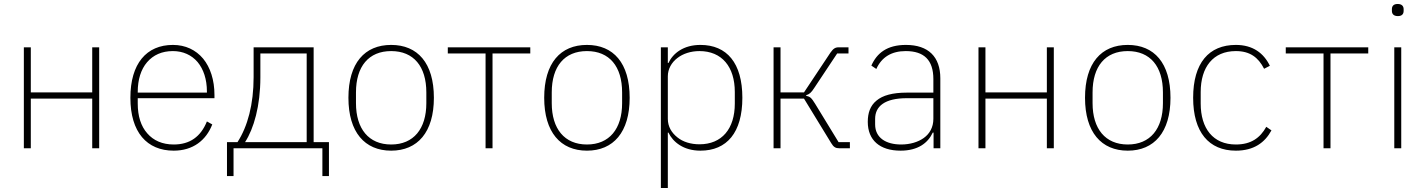

<svg xmlns="http://www.w3.org/2000/svg" viewBox="-20 -746 7170 966"><path d="M100 -508H135V-281H444V-508H479V0H444V-250H135V0H100Z M854 12C719 12 636 -81 636 -254C636 -426 717 -520 850 -520C913 -520 965 -495 1002 -451C1038 -407 1059 -344 1059 -268V-252H673V-225C673 -162 689 -111 721 -75C752 -39 797 -19 854 -19C935 -19 990 -58 1021 -135L1048 -120C1017 -40 951 12 854 12ZM850 -489C794 -489 751 -469 720 -433C689 -397 673 -345 673 -284V-280H1021V-286C1021 -347 1004 -398 974 -434C944 -469 901 -489 850 -489Z M1122 -31H1175C1226 -110 1256 -221 1256 -358V-508H1558V-31H1635V140H1602V0H1155V140H1122ZM1523 -31V-477H1290V-357C1290 -213 1257 -99 1213 -31Z M1948 12C1815 12 1733 -81 1733 -254C1733 -429 1815 -520 1948 -520C2081 -520 2163 -429 2163 -254C2163 -81 2081 12 1948 12ZM1948 -19C2061 -19 2125 -98 2125 -227V-281C2125 -412 2061 -489 1948 -489C1835 -489 1771 -412 1771 -281V-227C1771 -98 1835 -19 1948 -19Z M2423 -477H2233V-508H2648V-477H2458V0H2423Z M2933 12C2800 12 2718 -81 2718 -254C2718 -429 2800 -520 2933 -520C3066 -520 3148 -429 3148 -254C3148 -81 3066 12 2933 12ZM2933 -19C3046 -19 3110 -98 3110 -227V-281C3110 -412 3046 -489 2933 -489C2820 -489 2756 -412 2756 -281V-227C2756 -98 2820 -19 2933 -19Z M3305 -508H3340V-429H3343C3366 -478 3419 -520 3504 -520C3637 -520 3715 -429 3715 -254C3715 -79 3637 12 3504 12C3419 12 3366 -31 3343 -79H3340V200H3305ZM3499 -20C3612 -20 3677 -98 3677 -225V-283C3677 -410 3612 -489 3499 -489C3456 -489 3416 -476 3388 -454C3359 -432 3340 -399 3340 -362V-148C3340 -109 3359 -78 3388 -55C3416 -32 3456 -20 3499 -20Z M3872 -508H3907V-281H4025L4158 -481C4173 -502 4182 -508 4201 -508H4249V-477H4192L4077 -304C4061 -279 4052 -272 4036 -267V-264C4055 -260 4062 -255 4081 -224L4199 -31H4256V0H4203C4184 0 4174 -6 4162 -26L4025 -250H3907V0H3872Z M4538 -520C4443 -520 4392 -479 4364 -416L4389 -399C4416 -459 4466 -489 4537 -489C4629 -489 4676 -444 4676 -348V-280H4543C4470 -280 4421 -266 4390 -240C4358 -214 4346 -177 4346 -133C4346 -41 4406 12 4511 12C4599 12 4649 -27 4673 -79H4677V0H4711V-352C4711 -460 4651 -520 4538 -520ZM4676 -148C4676 -105 4657 -73 4628 -52C4599 -31 4558 -19 4514 -19C4437 -19 4383 -53 4383 -120V-148C4383 -211 4431 -252 4543 -252H4676V-148Z M4903 -508H4938V-281H5247V-508H5282V0H5247V-250H4938V0H4903Z M5654 12C5521 12 5439 -81 5439 -254C5439 -429 5521 -520 5654 -520C5787 -520 5869 -429 5869 -254C5869 -81 5787 12 5654 12ZM5654 -19C5767 -19 5831 -98 5831 -227V-281C5831 -412 5767 -489 5654 -489C5541 -489 5477 -412 5477 -281V-227C5477 -98 5541 -19 5654 -19Z M6198 12C6062 12 5983 -81 5983 -254C5983 -429 6062 -520 6198 -520C6283 -520 6338 -479 6369 -415L6340 -400C6311 -457 6269 -489 6198 -489C6083 -489 6021 -408 6021 -283V-225C6021 -100 6083 -19 6198 -19C6274 -19 6320 -52 6351 -108L6377 -90C6344 -29 6289 12 6198 12Z M6639 -477H6449V-508H6864V-477H6674V0H6639Z M7013 -665C6992 -665 6983 -676 6983 -691V-700C6983 -715 6991 -726 7012 -726C7033 -726 7042 -715 7042 -700V-691C7042 -676 7034 -665 7013 -665ZM6995 -508H7030V0H6995Z"/></svg>

Font: Plexus Sans ExtraLight
Style: Regular
Weight: 250
Version: Version 2.001;PS 002.001;hotconv 1.0.70;makeotf.lib2.5.58329